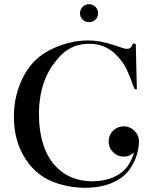

<svg xmlns="http://www.w3.org/2000/svg" viewBox="-20 -876 709 912"><path d="M630 -452H620Q614 -465 611 -473Q603 -497 595.5 -514.5Q588 -532 583 -543Q564 -585 528 -619Q502 -644 471 -656Q442 -668 405 -668Q349 -668 309 -644Q272 -623 243 -583Q212 -546 192 -494Q165 -423 165 -333Q165 -255 184 -195Q193 -164 207 -138.5Q221 -113 239 -92Q307 -15 418 -15Q475 -15 519 -34Q563 -54 587 -88Q597 -102 604 -117.5Q611 -133 617 -152Q607 -143 594.5 -137.5Q582 -132 568 -132Q538 -132 517 -153.5Q496 -175 496 -204Q496 -234 517 -255Q538 -276 568 -276Q597 -276 618.5 -255Q640 -234 640 -204Q640 -172 628.5 -136.5Q617 -101 597 -73Q567 -30 511 -7Q456 16 384 16Q318 16 255 -4Q156 -35 102 -120Q46 -205 46 -321Q46 -411 79 -486Q111 -562 168 -607Q212 -642 275 -663Q336 -684 398 -684Q456 -684 523 -661L563 -648Q574 -644 584 -644Q597 -644 604 -654Q607 -659 612 -670L625 -667ZM403 -856Q421 -856 433.5 -843.5Q446 -831 446 -813Q446 -795 433.5 -783Q421 -771 403 -771Q385 -771 372.5 -783Q360 -795 360 -813Q360 -831 372.5 -843.5Q385 -856 403 -856Z"/></svg>

Font: Wachinanga
Style: Regular
Weight: 400
Designer: deFharo
Foundry: deFharo
Version: Wachinanga: Version 2.001 2013